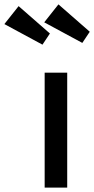

<svg xmlns="http://www.w3.org/2000/svg" viewBox="-132 -857 430 877"><path d="M121 0H72V-525H175V0ZM-112 -747 -47 -829 96 -704 62 -653ZM70 -755 135 -837 278 -712 244 -661Z"/></svg>

Font: Lexend
Style: Regular
Weight: 400
Designer: Thomas Jockin
Foundry: Lexend
Version: Version 1.000